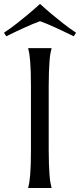

<svg xmlns="http://www.w3.org/2000/svg" viewBox="-67 -941 400 961"><path d="M74.2 -2Q77.1 -12.2 79.6 -27.3Q82 -42.5 84 -64.9Q85.9 -87.4 86.9 -118.4Q87.9 -149.4 87.9 -190.9V-508.8Q87.9 -550.3 86.9 -581.3Q85.9 -612.3 84 -635Q82 -657.7 79.6 -672.9Q77.1 -688 74.2 -698.2V-700.2H190.9V-698.2Q188 -688 185.3 -672.9Q182.6 -657.7 180.9 -635Q179.2 -612.3 178 -581.3Q176.8 -550.3 176.8 -508.8V-190.9Q176.8 -149.4 178 -118.4Q179.2 -87.4 180.9 -64.9Q182.6 -42.5 185.3 -27.3Q188 -12.2 190.9 -2V0H74.2ZM133.3 -921.4Q161.6 -895.5 191.9 -870.1Q218.3 -848.1 250 -823.2Q281.7 -798.3 313.5 -777.3L302.2 -759.3Q281.2 -769.5 258.3 -780.5Q235.4 -791.5 213.1 -801.8Q190.9 -812 170.4 -820.6Q149.9 -829.1 133.3 -835Q116.7 -829.1 96.4 -820.6Q76.2 -812 54 -802Q31.7 -792 8.8 -781Q-14.2 -770 -35.6 -759.3L-46.9 -777.3Q-15.1 -798.3 16.6 -823.2Q48.3 -848.1 74.7 -870.1Q105 -895.5 133.3 -921.4Z"/></svg>

Font: Marcellus SC
Style: Regular
Weight: 400
Designer: Astigmatic (AOETI)
Foundry: Astigmatic (AOETI)
Version: Version 1.001